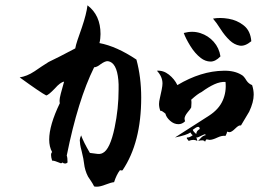

<svg xmlns="http://www.w3.org/2000/svg" viewBox="-20 -740 1040 722"><path d="M345 -38Q343 -38 340 -38Q337 -38 334 -39Q329 -49 323 -58Q317 -67 311 -76Q299 -99 296 -126Q295 -139 287 -172Q283 -186 281.5 -196.5Q280 -207 280 -213Q280 -219 285 -231Q294 -206 318 -165Q322 -165 341 -162Q357 -159 367 -165Q394 -179 411 -260Q426 -331 426 -404Q426 -414 426 -422.5Q426 -431 425 -439Q419 -505 386 -510Q376 -511 359 -499Q344 -487 334 -487Q273 -364 231 -155Q234 -148 234 -129Q230 -125 225 -125Q219 -125 215 -129Q212 -126 209 -126Q208 -126 201 -129Q196 -131 189 -133.5Q182 -136 176 -136Q168 -162 176 -168Q165 -188 165 -215Q165 -269 205 -352Q204 -355 204 -362Q204 -370 208.5 -387.5Q213 -405 221 -433Q207 -431 186 -407Q163 -383 154 -381Q144 -386 119 -403Q94 -420 54 -449Q67 -451 81 -456.5Q95 -462 110 -472Q123 -481 136.5 -490Q150 -499 163 -507Q180 -515 205.5 -528Q231 -541 263 -558Q265 -570 271.5 -589.5Q278 -609 288 -637Q305 -687 309 -720Q358 -683 358 -612Q358 -604 357 -595Q356 -586 354 -578Q418 -566 493 -516Q511 -450 511 -373Q511 -204 441 -100Q439 -98 431 -100Q418 -83 409 -55Q398 -54 377.5 -46Q357 -38 345 -38ZM751 -207Q746 -216 725 -210L737 -223Q744 -230 754 -232Q753 -235 749 -235Q748 -235 740 -231Q734 -228 727.5 -225Q721 -222 718 -223Q719 -222 720 -218.5Q721 -215 722 -210Q709 -218 689 -210Q689 -212 686 -215Q681 -219 683 -223Q693 -222 705 -232Q700 -234 696 -242Q683 -232 638 -223L766 -305Q803 -329 817.5 -362Q832 -395 828 -432Q808 -433 786 -423Q764 -413 738 -394Q723 -387 699 -365Q701 -356 699 -336Q697 -331 685 -317Q674 -303 674 -294Q674 -290 676 -284Q665 -273 651 -273Q634 -273 619.5 -286Q605 -299 602 -313Q601 -313 598 -316Q595 -318 591 -321Q587 -324 583 -323Q578 -336 578 -349Q578 -358 581.5 -372.5Q585 -387 588 -402.5Q591 -418 591 -426Q591 -452 570 -474Q594 -476 615 -459.5Q636 -443 647 -420Q736 -473 821 -474Q862 -475 889 -458Q897 -454 907 -437Q915 -425 928 -420Q934 -402 934 -384Q934 -356 917 -320L886 -268Q879 -271 865 -257Q851 -243 843 -243Q840 -243 834 -245Q834 -240 828 -229Q815 -231 798 -223Q779 -214 768 -214Q765 -214 757 -216Q754 -215 751 -207ZM735 -522Q713 -539 695.5 -567.5Q678 -596 671 -616Q704 -625 733.5 -615.5Q763 -606 783.5 -583Q804 -560 809 -528Q790 -508 771 -508.5Q752 -509 735 -522ZM925 -585Q901 -565 881 -568.5Q861 -572 844 -588Q825 -606 809.5 -630.5Q794 -655 781 -670Q807 -675 839.5 -669.5Q872 -664 897 -644Q922 -624 925 -585ZM718 -236Q719 -246 725 -250.5Q731 -255 731 -255Q731 -263 725 -263Q719 -263 705 -252Q706 -246 718 -236Z"/></svg>

Font: Yuji Hentaigana Akari
Style: Regular
Weight: 400
Designer: Kataoka Yuji
Foundry: Kinuta Font Factory
Version: Version 3.002